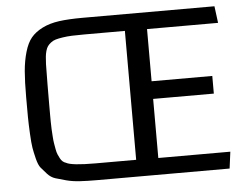

<svg xmlns="http://www.w3.org/2000/svg" viewBox="-51 -792 1112 857"><g transform="rotate(-5 504.5 -364.0)"><path d="M943.8 0H349.1Q306.6 0 273.7 -2Q240.7 -3.9 212.9 -11.2Q185.1 -18.6 165.3 -24.7Q145.5 -30.8 129.6 -48.1Q113.8 -65.4 103.5 -77.9Q93.3 -90.3 85.9 -119.6Q78.6 -148.9 75.2 -169.4Q71.8 -189.9 69.6 -233.2Q67.4 -276.4 67.1 -307.1Q66.9 -337.9 66.9 -396.5Q66.9 -465.8 70.8 -512.2Q74.7 -558.6 86.2 -598.1Q97.7 -637.7 116.5 -660.4Q135.3 -683.1 167.7 -699.5Q200.2 -715.8 243.4 -721.7Q286.6 -727.5 349.1 -727.5H939.5L949.2 -652.3H630.9V-418.5H902.8V-339.4H630.9V-74.7H953.6ZM349.1 -652.8Q317.4 -652.8 294.4 -651.9Q271.5 -650.9 252.4 -647.9Q233.4 -645 220.9 -641.4Q208.5 -637.7 199 -630.1Q189.5 -622.6 184.1 -615Q178.7 -607.4 175 -594.5Q171.4 -581.5 170.2 -568.6Q168.9 -555.7 168 -535.6Q166.5 -445.3 166.5 -354Q166.5 -352.1 166.5 -347.7Q166.5 -324.2 166.5 -312Q166.5 -299.8 166.7 -277.6Q167 -255.4 167.7 -242.9Q168.5 -230.5 169.7 -211.2Q170.9 -191.9 172.9 -180.7Q174.8 -169.4 177.5 -154.3Q180.2 -139.2 184.1 -130.1Q188 -121.1 192.9 -111.8Q197.8 -102.5 204.1 -97.2Q210.4 -91.8 218.3 -89.4Q242.7 -75.2 349.1 -75.2H531.7V-652.8Z"/></g></svg>

Font: Coda
Style: Regular
Weight: 400
Designer: vernon adams
Foundry: vernon adams
Version: Version 2.001; ttfautohint (v0.8) -r 50 -G 200 -x